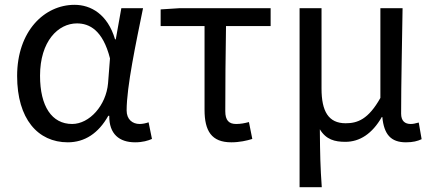

<svg xmlns="http://www.w3.org/2000/svg" viewBox="-20 -577 1798 796"><path d="M261 13C331 13 388 -24 429 -97H433C432 -21 475 13 540 13C572 13 594 6 610 -1L596 -70C585 -66 571 -63 559 -63C529 -63 505 -82 505 -119C505 -218 544 -400 573 -543H483L460 -414H457C426 -518 357 -557 289 -557C164 -557 51 -448 51 -262C51 -84 137 13 261 13ZM279 -63C195 -63 146 -136 146 -263C146 -406 221 -480 299 -480C350 -480 406 -453 436 -335L428 -232C420 -140 351 -63 279 -63Z M939 13C973 13 1004 6 1026 -1L1012 -71C994 -66 977 -63 959 -63C929 -63 914 -78 914 -116C914 -226 915 -346 917 -469H1102V-543H724L646 -538V-469H828V-122C828 -34 857 13 939 13Z M1222 199H1314C1308 114 1307 66 1306 -41C1332 2 1368 11 1412 11C1471 11 1523 -22 1563 -92H1565C1572 -19 1601 13 1663 13C1692 13 1711 8 1728 0L1716 -69C1702 -65 1692 -63 1683 -63C1659 -63 1643 -75 1643 -106C1643 -237 1647 -396 1649 -543H1557V-171C1507 -82 1462 -66 1413 -66C1342 -66 1313 -115 1313 -210V-543H1222Z"/></svg>

Font: Noto Sans JP
Style: Regular
Weight: 400
Designer: Ryoko NISHIZUKA  (kana, bopomofo & ideographs); Paul D. Hunt (Latin, Greek & Cyrillic); Sandoll Communications , Soo-you
Foundry: Adobe
Version: Version 2.002;hotconv 1.0.116;makeotfexe 2.5.65601